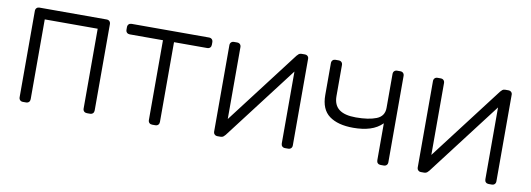

<svg xmlns="http://www.w3.org/2000/svg" viewBox="-47 -782 2886 1043"><g transform="rotate(10 1396.0 -260.0)"><path d="M103 0Q93 0 87 -6Q81 -12 81 -22V-498Q81 -508 87 -514Q93 -520 103 -520H473Q483 -520 489 -514Q495 -508 495 -498V-22Q495 -12 489 -6Q483 0 473 0H456Q446 0 440 -6Q434 -12 434 -22V-462H142V-22Q142 -12 136 -6Q130 0 120 0Z M816 0Q806 0 800 -6Q794 -12 794 -22V-462H611Q601 -462 595 -468Q589 -474 589 -484V-498Q589 -508 595 -514Q601 -520 611 -520H1038Q1048 -520 1054 -514Q1060 -508 1060 -498V-484Q1060 -474 1054 -468Q1048 -462 1038 -462H855V-22Q855 -12 849 -6Q843 0 833 0Z M1174 0Q1166 0 1160 -6Q1154 -12 1154 -20V-498Q1154 -508 1160 -514Q1166 -520 1176 -520H1193Q1203 -520 1209 -514Q1215 -508 1215 -498V-49L1197 -78L1523 -505Q1528 -511 1533.5 -515.5Q1539 -520 1549 -520H1568Q1576 -520 1582 -514.5Q1588 -509 1588 -501V-22Q1588 -12 1582 -6Q1576 0 1566 0H1549Q1539 0 1533 -6Q1527 -12 1527 -22V-441L1548 -446L1219 -15Q1215 -10 1209 -5Q1203 0 1193 0Z M2076 0Q2066 0 2060 -6Q2054 -12 2054 -22V-226Q2026 -198 1986 -185.5Q1946 -173 1894 -173Q1809 -173 1761.5 -208Q1714 -243 1714 -322V-498Q1714 -508 1720 -514Q1726 -520 1736 -520H1753Q1763 -520 1769 -514Q1775 -508 1775 -498V-327Q1775 -278 1805.5 -254.5Q1836 -231 1898 -231Q1969 -231 2011.5 -248Q2054 -265 2054 -311V-498Q2054 -508 2060 -514Q2066 -520 2076 -520H2093Q2103 -520 2109 -514Q2115 -508 2115 -498V-22Q2115 -12 2109 -6Q2103 0 2093 0Z M2297 0Q2289 0 2283 -6Q2277 -12 2277 -20V-498Q2277 -508 2283 -514Q2289 -520 2299 -520H2316Q2326 -520 2332 -514Q2338 -508 2338 -498V-49L2320 -78L2646 -505Q2651 -511 2656.5 -515.5Q2662 -520 2672 -520H2691Q2699 -520 2705 -514.5Q2711 -509 2711 -501V-22Q2711 -12 2705 -6Q2699 0 2689 0H2672Q2662 0 2656 -6Q2650 -12 2650 -22V-441L2671 -446L2342 -15Q2338 -10 2332 -5Q2326 0 2316 0Z"/></g></svg>

Font: Rubik Light Light
Style: Regular
Weight: 300
Version: Version 2.101